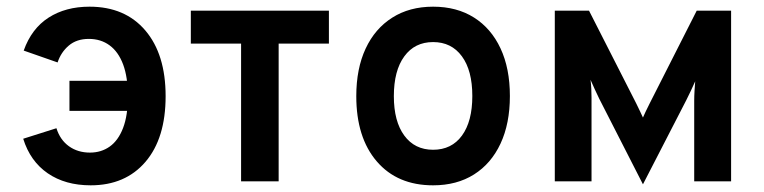

<svg xmlns="http://www.w3.org/2000/svg" viewBox="-20 -543 2289 575"><path d="M251.5 12Q175.5 12 123 -24Q70.5 -60 49.5 -127.5L149 -159Q160 -124 186.5 -105Q213 -86 249.5 -86Q283 -86 308.5 -104Q334 -122 348.5 -159.5Q363 -197 363 -255Q363 -311.5 348.8 -349.8Q334.5 -388 308.2 -407.2Q282 -426.5 246 -426.5Q209.5 -426.5 186 -406.5Q162.5 -386.5 152.5 -356L51 -391.5Q74.5 -457.5 125.5 -490.2Q176.5 -523 248 -523Q354.5 -523 415.2 -451.8Q476 -380.5 476 -255Q476 -129 415.8 -58.5Q355.5 12 251.5 12ZM188 -211V-301H422.5V-211Z M702 0V-412.5H551.5V-511H965V-412.5H814.5V0Z M1277 12Q1170 12 1108.5 -59.5Q1047 -131 1047 -255Q1047 -337.5 1075 -397.5Q1103 -457.5 1154.8 -490.2Q1206.5 -523 1277 -523Q1348 -523 1399.5 -490.5Q1451 -458 1479 -398Q1507 -338 1507 -255.5Q1507 -173 1479 -113Q1451 -53 1399.5 -20.5Q1348 12 1277 12ZM1277 -94.5Q1332.5 -94.5 1363.5 -137Q1394.5 -179.5 1394.5 -255.5Q1394.5 -332 1363.2 -374.5Q1332 -417 1277 -417Q1222 -417 1190.8 -374.2Q1159.5 -331.5 1159.5 -255Q1159.5 -179.5 1190.8 -137Q1222 -94.5 1277 -94.5Z M1905.5 9 1774.5 -247.5Q1768 -261 1761.5 -275Q1755 -289 1748.5 -304Q1750 -292.5 1750.8 -278Q1751.5 -263.5 1751.5 -250V0H1641.5V-511H1744L1885.5 -233Q1892 -219.5 1897 -209.2Q1902 -199 1905.5 -191Q1909 -199 1913.8 -209.2Q1918.5 -219.5 1925.5 -233L2066.5 -511H2169.5V0H2059V-241Q2059 -255 2060 -271.5Q2061 -288 2062 -299.5Q2055.5 -285 2048.8 -270.8Q2042 -256.5 2035 -242.5Z"/></svg>

Font: Overpass SemiBold
Style: Regular
Weight: 600
Designer: Delve Withrington, Dave Bailey, Thomas Jockin
Foundry: Delve Fonts LLC
Version: Version 4.000